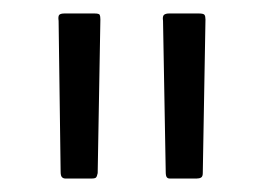

<svg xmlns="http://www.w3.org/2000/svg" viewBox="-20 -727 392 285"><path d="M77 -462Q74 -462 72 -464Q70 -466 70 -472L67 -696Q66 -703 68 -705Q70 -707 76 -707H120Q127 -707 128 -705Q129 -703 129 -698L125 -470Q124 -465 122.5 -463.5Q121 -462 116 -462ZM232 -462Q229 -462 227.5 -464Q226 -466 226 -472L222 -696Q221 -703 223.5 -705Q226 -707 231 -707H275Q282 -707 283.5 -705Q285 -703 285 -698L281 -470Q281 -465 278.5 -463.5Q276 -462 272 -462Z"/></svg>

Font: Glory
Style: Regular
Weight: 400
Designer: Robert Leuschke
Foundry: Robert Leuschke
Version: Version 1.011